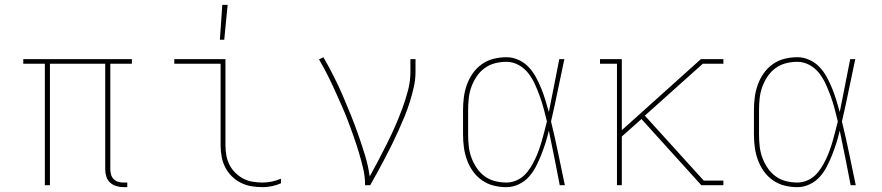

<svg xmlns="http://www.w3.org/2000/svg" viewBox="-20 -764 3640 792"><path d="M505 8H489Q474 8 459.5 3.5Q445 -1 434 -11Q423 -21 418.5 -36Q414 -51 414 -66V-501H186V0H165V-501H76V-520H524V-501H435V-66Q435 -55 438 -44Q441 -33 449 -25Q457 -17 467.5 -14Q478 -11 489 -11H505Z M1063 8Q1039 8 1016 4Q993 0 972.5 -10.5Q952 -21 935.5 -37.5Q919 -54 908.5 -75Q898 -96 894 -119Q890 -142 890 -165V-501H699V-520H910V-165Q910 -144 913.5 -124Q917 -104 926 -85.5Q935 -67 950 -52Q965 -37 983 -27.5Q1001 -18 1021.5 -14.5Q1042 -11 1063 -11Q1082 -11 1101.5 -15Q1121 -19 1139 -27V-8Q1121 0 1101.5 4Q1082 8 1063 8ZM887 -600 897 -744H919L905 -600Z M1486 0Q1486 -35 1478 -69Q1470 -103 1460 -136Q1450 -169 1438.5 -202Q1427 -235 1414.5 -267.5Q1402 -300 1388 -331.5Q1374 -363 1359.5 -395Q1345 -427 1329.5 -457.5Q1314 -488 1296 -519L1314 -528Q1336 -490 1356 -450.5Q1376 -411 1393.5 -370.5Q1411 -330 1427.5 -289Q1444 -248 1458.5 -206.5Q1473 -165 1486 -122.5Q1499 -80 1505 -36Q1524 -70 1542 -104.5Q1560 -139 1577.5 -174Q1595 -209 1610.5 -244.5Q1626 -280 1639.5 -316.5Q1653 -353 1663 -391Q1673 -429 1673 -468V-520H1694V-468Q1694 -436 1687 -405Q1680 -374 1670.5 -343.5Q1661 -313 1649 -284Q1637 -255 1624 -226Q1611 -197 1597 -168.5Q1583 -140 1568 -111.5Q1553 -83 1538 -55.5Q1523 -28 1507 0Z M2069 8Q2042 8 2016 1.5Q1990 -5 1968 -20.5Q1946 -36 1930.5 -58Q1915 -80 1906 -105Q1897 -130 1893.5 -156.5Q1890 -183 1890 -210V-310Q1890 -337 1893.5 -363.5Q1897 -390 1906 -415Q1915 -440 1930.5 -462Q1946 -484 1968 -499.5Q1990 -515 2016 -521.5Q2042 -528 2069 -528Q2095 -528 2119 -517Q2143 -506 2160.5 -487.5Q2178 -469 2190.5 -446Q2203 -423 2212.5 -399.5Q2222 -376 2229.5 -351.5Q2237 -327 2244 -302Q2255 -356 2265.5 -410.5Q2276 -465 2287 -520H2308Q2294 -456 2281 -391.5Q2268 -327 2253 -263Q2269 -198 2282.5 -132Q2296 -66 2310 0H2289Q2278 -56 2267 -112.5Q2256 -169 2244 -225Q2238 -199 2230 -174Q2222 -149 2212.5 -125Q2203 -101 2191 -77.5Q2179 -54 2161.5 -34.5Q2144 -15 2119.5 -3.5Q2095 8 2069 8ZM2069 -11Q2089 -11 2108.5 -19Q2128 -27 2142.5 -41Q2157 -55 2168 -72.5Q2179 -90 2187.5 -108Q2196 -126 2203 -145.5Q2210 -165 2215.5 -184.5Q2221 -204 2226 -223.5Q2231 -243 2236 -263Q2230 -289 2223 -315Q2216 -341 2207 -366Q2198 -391 2187 -415.5Q2176 -440 2160 -461Q2144 -482 2120 -495.5Q2096 -509 2069 -509Q2045 -509 2021.5 -503Q1998 -497 1978.5 -482.5Q1959 -468 1945.5 -447.5Q1932 -427 1924 -404.5Q1916 -382 1913.5 -358Q1911 -334 1911 -310V-210Q1911 -186 1913.5 -162Q1916 -138 1924 -115.5Q1932 -93 1945.5 -72.5Q1959 -52 1978.5 -37.5Q1998 -23 2021.5 -17Q2045 -11 2069 -11Z M2525 0V-501H2455V-520H2545V-227L2871 -520H2964V-501H2879L2640 -287L2883 -19H2964V0H2873L2626 -273L2545 -201V0Z M3269 8Q3242 8 3216 1.5Q3190 -5 3168 -20.5Q3146 -36 3130.5 -58Q3115 -80 3106 -105Q3097 -130 3093.5 -156.5Q3090 -183 3090 -210V-310Q3090 -337 3093.5 -363.5Q3097 -390 3106 -415Q3115 -440 3130.5 -462Q3146 -484 3168 -499.5Q3190 -515 3216 -521.5Q3242 -528 3269 -528Q3295 -528 3319 -517Q3343 -506 3360.5 -487.5Q3378 -469 3390.5 -446Q3403 -423 3412.5 -399.5Q3422 -376 3429.5 -351.5Q3437 -327 3444 -302Q3455 -356 3465.5 -410.5Q3476 -465 3487 -520H3508Q3494 -456 3481 -391.5Q3468 -327 3453 -263Q3469 -198 3482.5 -132Q3496 -66 3510 0H3489Q3478 -56 3467 -112.5Q3456 -169 3444 -225Q3438 -199 3430 -174Q3422 -149 3412.5 -125Q3403 -101 3391 -77.5Q3379 -54 3361.5 -34.5Q3344 -15 3319.5 -3.5Q3295 8 3269 8ZM3269 -11Q3289 -11 3308.5 -19Q3328 -27 3342.5 -41Q3357 -55 3368 -72.5Q3379 -90 3387.5 -108Q3396 -126 3403 -145.5Q3410 -165 3415.5 -184.5Q3421 -204 3426 -223.5Q3431 -243 3436 -263Q3430 -289 3423 -315Q3416 -341 3407 -366Q3398 -391 3387 -415.5Q3376 -440 3360 -461Q3344 -482 3320 -495.5Q3296 -509 3269 -509Q3245 -509 3221.5 -503Q3198 -497 3178.5 -482.5Q3159 -468 3145.5 -447.5Q3132 -427 3124 -404.5Q3116 -382 3113.5 -358Q3111 -334 3111 -310V-210Q3111 -186 3113.5 -162Q3116 -138 3124 -115.5Q3132 -93 3145.5 -72.5Q3159 -52 3178.5 -37.5Q3198 -23 3221.5 -17Q3245 -11 3269 -11Z"/></svg>

Font: Iosevka HT Thin Extended
Style: Regular
Weight: 100
Width: 7
Monospace: yes
Designer: Belleve Invis
Foundry: Belleve Invis
Version: Version 32.3.0; ttfautohint (v1.8.4)